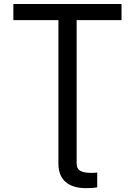

<svg xmlns="http://www.w3.org/2000/svg" viewBox="-20 -748 686 976"><path d="M47.9 -727.5H597.7V-645.5H369.6V0H276.9V-645.5H47.9ZM276.9 83.5V-79.6H369.6V83.5Q369.6 108.9 387.2 119.9Q404.8 130.9 445.8 130.9Q460.9 130.9 474.1 128.9V204.1Q456.5 208.5 418.5 208.5Q349.1 208.5 313 176.5Q276.9 144.5 276.9 83.5Z"/></svg>

Font: Inter RS Variable
Style: Regular
Weight: 400
Designer: Rasmus Andersson (customised by Maria Ramos and Noel Pretorius)
Foundry: rsms
Version: Version 3.001;Glyphs 3.2.3 (3260)